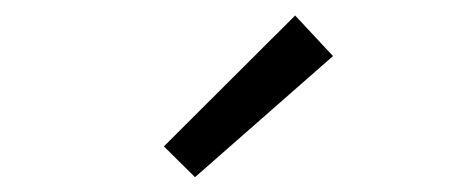

<svg xmlns="http://www.w3.org/2000/svg" viewBox="-20 -821 598 250"><path d="M233.9 -590.3 193.4 -630.4 364.3 -800.8 413.6 -748Z"/></svg>

Font: Akatab
Style: Regular
Weight: 400
Designer: SIL Global
Foundry: SIL Global
Version: Version 4.100